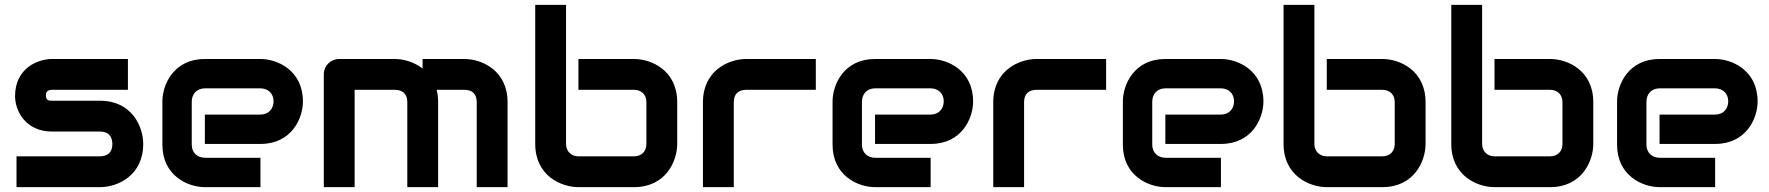

<svg xmlns="http://www.w3.org/2000/svg" viewBox="-20 -771 7287 791"><path d="M570 -178C570 -250 523 -356 392 -356H195C183 -356 170 -356 169 -377C169 -387 170 -401 196 -401H507V-528H195C133 -528 42 -488 42 -375C42 -317 83 -229 195 -229H392C425 -229 442 -212 443 -178C443 -145 425 -127 391 -127H48V0H392C464 0 570 -47 570 -178Z M1228 -353C1228 -481 1123 -528 1053 -528H824C696 -528 649 -423 649 -353V-175C649 -47 754 0 824 0H1053V-121H825C794 -121 770 -141 770 -175V-352C770 -383 790 -407 824 -407H1053C1083 -407 1107 -387 1107 -354C1107 -323 1087 -299 1053 -299H824V-178H1053C1181 -178 1228 -283 1228 -353Z M1785 -350C1785 -368 1783 -385 1779 -401H1893C1927 -401 1944 -383 1944 -350V0H2071V-350C2071 -481 1965 -528 1893 -528H1721V-489C1685 -516 1642 -528 1607 -528H1378C1342 -528 1314 -500 1314 -465V0H1441V-401H1606C1640 -401 1658 -383 1658 -350V0H1785Z M2770 -350C2770 -481 2664 -528 2592 -528H2363V-401H2592C2622 -401 2643 -382 2643 -350V-178C2643 -148 2624 -127 2592 -127H2363C2334 -127 2312 -147 2312 -178V-751H2185V-178C2185 -47 2292 0 2363 0H2592C2723 0 2770 -107 2770 -178Z M3341 -528H3054C2983 -528 2876 -481 2876 -350V0H3003V-350C3003 -383 3021 -401 3055 -401H3341Z M3989 -353C3989 -481 3884 -528 3814 -528H3585C3457 -528 3410 -423 3410 -353V-175C3410 -47 3515 0 3585 0H3814V-121H3586C3555 -121 3531 -141 3531 -175V-352C3531 -383 3551 -407 3585 -407H3814C3844 -407 3868 -387 3868 -354C3868 -323 3848 -299 3814 -299H3585V-178H3814C3942 -178 3989 -283 3989 -353Z M4537 -528H4250C4179 -528 4072 -481 4072 -350V0H4199V-350C4199 -383 4217 -401 4251 -401H4537Z M5185 -353C5185 -481 5080 -528 5010 -528H4781C4653 -528 4606 -423 4606 -353V-175C4606 -47 4711 0 4781 0H5010V-121H4782C4751 -121 4727 -141 4727 -175V-352C4727 -383 4747 -407 4781 -407H5010C5040 -407 5064 -387 5064 -354C5064 -323 5044 -299 5010 -299H4781V-178H5010C5138 -178 5185 -283 5185 -353Z M5853 -350C5853 -481 5747 -528 5675 -528H5446V-401H5675C5705 -401 5726 -382 5726 -350V-178C5726 -148 5707 -127 5675 -127H5446C5417 -127 5395 -147 5395 -178V-751H5268V-178C5268 -47 5375 0 5446 0H5675C5806 0 5853 -107 5853 -178Z M6544 -350C6544 -481 6438 -528 6366 -528H6137V-401H6366C6396 -401 6417 -382 6417 -350V-178C6417 -148 6398 -127 6366 -127H6137C6108 -127 6086 -147 6086 -178V-751H5959V-178C5959 -47 6066 0 6137 0H6366C6497 0 6544 -107 6544 -178Z M7221 -353C7221 -481 7116 -528 7046 -528H6817C6689 -528 6642 -423 6642 -353V-175C6642 -47 6747 0 6817 0H7046V-121H6818C6787 -121 6763 -141 6763 -175V-352C6763 -383 6783 -407 6817 -407H7046C7076 -407 7100 -387 7100 -354C7100 -323 7080 -299 7046 -299H6817V-178H7046C7174 -178 7221 -283 7221 -353Z"/></svg>

Font: Audiowide
Style: Regular
Weight: 400
Designer: Astigmatic (AOETI)
Foundry: Astigmatic (AOETI)
Version: Version 1.002